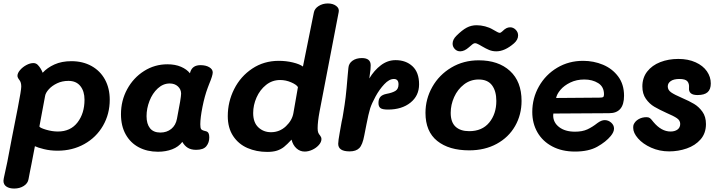

<svg xmlns="http://www.w3.org/2000/svg" viewBox="-37 -867 4162 1111"><path d="M598 -290Q598 -207 559 -139.5Q520 -72 451 -33.5Q382 5 296 5Q254 5 217.5 -4Q181 -13 165 -21L145 83Q140 106 136 128Q132 150 128 170Q124 194 100.5 209Q77 224 45 224Q17 224 0 212.5Q-17 201 -17 179Q-17 174 -15 164Q3 89 31 -65Q32 -69 41 -116Q46 -140 66 -243Q86 -346 86 -366Q86 -390 76 -403Q64 -418 64 -428Q64 -444 79 -461.5Q94 -479 115.5 -490.5Q137 -502 156 -502Q171 -502 181 -492Q199 -474 210 -446Q236 -475 278 -494Q320 -513 376 -513Q442 -513 492.5 -485Q543 -457 570.5 -406.5Q598 -356 598 -290ZM452 -290Q452 -339 428 -369Q404 -399 359 -399Q323 -399 293.5 -385Q264 -371 245.5 -350.5Q227 -330 224 -312Q212 -252 201 -189L191 -135Q194 -127 229.5 -116.5Q265 -106 298 -106Q371 -106 411.5 -158.5Q452 -211 452 -290Z M1174 -72Q1174 -42 1157 -21Q1140 0 1098 0Q1069 0 1050 -11.5Q1031 -23 1018 -46Q996 -17 959 -3Q922 11 877 11Q815 11 766.5 -14.5Q718 -40 690.5 -89Q663 -138 663 -206Q663 -285 699 -351Q735 -417 796.5 -456Q858 -495 932 -495Q977 -495 1010.5 -480.5Q1044 -466 1062 -443L1065 -453Q1078 -490 1123 -490Q1154 -490 1174 -478Q1194 -466 1194 -448Q1194 -430 1173 -380L1165 -359Q1147 -311 1134.5 -248Q1122 -185 1122 -148Q1122 -127 1126.5 -120.5Q1131 -114 1142 -111Q1145 -110 1155 -107.5Q1165 -105 1169.5 -96.5Q1174 -88 1174 -72ZM987 -180Q1011 -302 1011 -325Q1011 -350 992.5 -367Q974 -384 945 -384Q907 -384 876 -355.5Q845 -327 828 -283Q811 -239 811 -195Q811 -150 831 -125Q851 -100 891 -100Q928 -100 954 -121Q980 -142 987 -180Z M1281 -195Q1281 -278 1318 -351.5Q1355 -425 1422.5 -470Q1490 -515 1576 -515Q1619 -515 1658 -505.5Q1697 -496 1716 -482L1779 -794Q1783 -817 1806.5 -832Q1830 -847 1860 -847Q1889 -847 1908 -833Q1927 -819 1923 -798L1812 -221Q1801 -162 1801 -125Q1801 -108 1804.5 -99.5Q1808 -91 1815 -83Q1818 -79 1820.5 -74Q1823 -69 1823 -62Q1823 -45 1808 -28Q1793 -11 1770.5 -0.5Q1748 10 1726 10Q1699 10 1678.5 -8.5Q1658 -27 1650 -59Q1624 -31 1606.5 -17Q1589 -3 1566 4.5Q1543 12 1509 12Q1447 12 1395 -10.5Q1343 -33 1312 -80Q1281 -127 1281 -195ZM1661 -214 1687 -363Q1679 -377 1648 -390.5Q1617 -404 1584 -404Q1538 -404 1502.5 -375.5Q1467 -347 1447.5 -303Q1428 -259 1428 -213Q1428 -158 1458 -130Q1488 -102 1531 -102Q1581 -102 1617.5 -136.5Q1654 -171 1661 -214Z M2388 -379Q2388 -313 2338 -273Q2288 -233 2208 -233Q2175 -233 2164 -242Q2153 -251 2153 -271Q2153 -294 2164 -306.5Q2175 -319 2200 -324Q2233 -330 2251 -341Q2269 -352 2269 -379Q2269 -410 2242 -410Q2215 -410 2186.5 -379.5Q2158 -349 2136 -308.5Q2114 -268 2105 -240Q2095 -207 2083.5 -147.5Q2072 -88 2071 -84Q2061 -29 2042 -10Q2023 9 1986 9Q1920 9 1920 -35Q1920 -52 1929 -101Q1938 -150 1940 -163Q1946 -188 1949 -210Q1958 -263 1963 -304.5Q1968 -346 1975 -432L1979 -474Q1981 -500 2002.5 -515.5Q2024 -531 2057 -531Q2108 -531 2108 -489Q2108 -466 2103 -436L2100 -413Q2128 -460 2167 -489.5Q2206 -519 2252 -519Q2312 -519 2350 -483.5Q2388 -448 2388 -379Z M2425 -214Q2425 -294 2464.5 -364Q2504 -434 2574.5 -476Q2645 -518 2733 -518Q2847 -518 2914 -456.5Q2981 -395 2981 -283Q2981 -203 2943.5 -137.5Q2906 -72 2837 -34.5Q2768 3 2678 3Q2561 3 2493 -51.5Q2425 -106 2425 -214ZM2835 -283Q2835 -340 2810 -373.5Q2785 -407 2733 -407Q2685 -407 2648 -378.5Q2611 -350 2591 -305.5Q2571 -261 2571 -214Q2571 -160 2599 -134Q2627 -108 2678 -108Q2753 -108 2794 -158Q2835 -208 2835 -283ZM2582 -614Q2582 -638 2603 -659Q2637 -693 2663.5 -707Q2690 -721 2721 -721Q2745 -721 2770 -714.5Q2795 -708 2815 -696Q2832 -686 2841 -681.5Q2850 -677 2854 -677Q2861 -677 2869 -685Q2882 -698 2892.5 -703.5Q2903 -709 2915 -709Q2933 -709 2947 -695Q2961 -681 2961 -662Q2961 -637 2937 -616Q2884 -570 2835 -570Q2812 -570 2793 -578Q2774 -586 2752 -599Q2750 -600 2735.5 -608.5Q2721 -617 2711 -617Q2705 -617 2696.5 -610.5Q2688 -604 2676 -593Q2650 -570 2626 -570Q2607 -570 2594.5 -583.5Q2582 -597 2582 -614Z M3043 -219Q3043 -299 3081.5 -367Q3120 -435 3187 -475Q3254 -515 3337 -515Q3398 -515 3452 -492.5Q3506 -470 3540 -424.5Q3574 -379 3574 -313Q3574 -212 3488 -212L3165 -210L3164 -199Q3164 -158 3198.5 -131.5Q3233 -105 3290 -105Q3333 -105 3362 -118.5Q3391 -132 3420 -155Q3443 -172 3462 -172Q3483 -172 3499.5 -157.5Q3516 -143 3516 -123Q3516 -103 3497 -80Q3469 -46 3419 -18Q3369 10 3290 10Q3215 10 3159 -19.5Q3103 -49 3073 -101Q3043 -153 3043 -219ZM3431 -302Q3448 -302 3453 -305.5Q3458 -309 3458 -321Q3458 -365 3424.5 -386Q3391 -407 3344 -407Q3299 -407 3263 -389.5Q3227 -372 3206 -347Q3185 -322 3181 -300Z M3627 -127Q3627 -140 3629 -145Q3637 -165 3657.5 -177Q3678 -189 3704 -189Q3716 -189 3723 -184Q3730 -179 3735.5 -171.5Q3741 -164 3744 -161Q3790 -106 3843 -106Q3868 -106 3883.5 -117.5Q3899 -129 3899 -150Q3899 -170 3880 -183Q3861 -196 3821 -213Q3777 -233 3749 -249.5Q3721 -266 3700.5 -295Q3680 -324 3680 -367Q3680 -417 3708 -453Q3736 -489 3783.5 -507.5Q3831 -526 3888 -526Q3945 -526 3988 -506.5Q4031 -487 4053.5 -454.5Q4076 -422 4076 -384Q4076 -350 4057.5 -333.5Q4039 -317 3999 -317Q3946 -317 3950 -359Q3952 -383 3940.5 -396.5Q3929 -410 3894 -410Q3862 -410 3844.5 -398Q3827 -386 3827 -367Q3827 -346 3846.5 -332.5Q3866 -319 3908 -301Q3952 -282 3979.5 -265.5Q4007 -249 4027.5 -220.5Q4048 -192 4048 -149Q4048 -96 4017 -60.5Q3986 -25 3937 -8Q3888 9 3835 9Q3779 9 3731 -12.5Q3683 -34 3655 -66Q3627 -98 3627 -127Z"/></svg>

Font: Mali
Style: Bold Italic
Weight: 700
Italic angle: -10°
Version: Version 1.000; ttfautohint (v1.6)